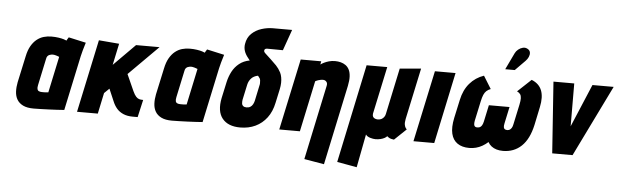

<svg xmlns="http://www.w3.org/2000/svg" viewBox="-54 -924 4337 1344"><g transform="rotate(5 2114.0 -252.0)"><path d="M520 -487 398 -514Q392 -506 388 -498Q384 -490 384 -490Q379 -493 364.5 -497.5Q350 -502 327.5 -505.5Q305 -509 277 -509Q249 -509 223 -501.5Q197 -494 174.5 -476Q152 -458 135 -428.5Q118 -399 109 -355L69 -170Q62 -135 63.5 -103.5Q65 -72 79 -48Q93 -24 121.5 -10Q150 4 196 4Q219 4 247.5 3Q276 2 305 1Q334 0 358 -1.5Q382 -3 396.5 -4Q411 -5 411 -5L493 -390Q497 -407 503.5 -431.5Q510 -456 520 -487ZM213 -163 253 -351Q255 -363 260.5 -369.5Q266 -376 273 -379Q280 -382 286.5 -383Q293 -384 297 -384Q302 -384 308 -383Q314 -382 320.5 -380Q327 -378 333 -376Q339 -374 343 -372L289 -118Q283 -118 277.5 -117Q272 -116 266.5 -116Q261 -116 256 -116Q251 -116 245 -116Q232 -116 223 -120Q214 -124 211.5 -134Q209 -144 213 -163Z M882 -178 830 -294 1037 -501H872L721 -349L753 -500L610 -512L501 0H647L678 -147L713 -181L749 -97Q761 -67 779.5 -45.5Q798 -24 826 -12Q854 0 892 0H927L955 -123H951Q938 -123 927 -126Q916 -129 905 -140.5Q894 -152 882 -178Z M1492 -487 1370 -514Q1364 -506 1360 -498Q1356 -490 1356 -490Q1351 -493 1336.5 -497.5Q1322 -502 1299.5 -505.5Q1277 -509 1249 -509Q1221 -509 1195 -501.5Q1169 -494 1146.5 -476Q1124 -458 1107 -428.5Q1090 -399 1081 -355L1041 -170Q1034 -135 1035.5 -103.5Q1037 -72 1051 -48Q1065 -24 1093.5 -10Q1122 4 1168 4Q1191 4 1219.5 3Q1248 2 1277 1Q1306 0 1330 -1.5Q1354 -3 1368.5 -4Q1383 -5 1383 -5L1465 -390Q1469 -407 1475.5 -431.5Q1482 -456 1492 -487ZM1185 -163 1225 -351Q1227 -363 1232.5 -369.5Q1238 -376 1245 -379Q1252 -382 1258.5 -383Q1265 -384 1269 -384Q1274 -384 1280 -383Q1286 -382 1292.5 -380Q1299 -378 1305 -376Q1311 -374 1315 -372L1261 -118Q1255 -118 1249.5 -117Q1244 -116 1238.5 -116Q1233 -116 1228 -116Q1223 -116 1217 -116Q1204 -116 1195 -120Q1186 -124 1183.5 -134Q1181 -144 1185 -163Z M1787 -556 1899 -555 1951 -702H1815Q1777 -702 1737 -689.5Q1697 -677 1667.5 -649Q1638 -621 1631 -575Q1627 -550 1634.5 -526.5Q1642 -503 1661 -480L1674 -463Q1631 -455 1601 -431Q1571 -407 1553 -373Q1535 -339 1526 -299L1501 -184Q1482 -90 1522 -40Q1562 10 1648 10Q1707 10 1754.5 -12.5Q1802 -35 1834.5 -78Q1867 -121 1880 -184L1901 -281Q1906 -305 1906.5 -326Q1907 -347 1903.5 -365.5Q1900 -384 1893 -398Q1879 -425 1860 -445Q1841 -465 1820.5 -483.5Q1800 -502 1779 -522Q1777 -525 1774 -527.5Q1771 -530 1770 -533.5Q1769 -537 1769 -541Q1769 -546 1772 -549.5Q1775 -553 1779 -554.5Q1783 -556 1787 -556ZM1757 -294 1734 -185Q1731 -172 1724.5 -160Q1718 -148 1707 -141Q1696 -134 1680 -134Q1665 -134 1656.5 -141Q1648 -148 1647 -160Q1646 -172 1648 -185L1671 -292Q1674 -306 1680 -317.5Q1686 -329 1694.5 -338Q1703 -347 1714.5 -353Q1726 -359 1741 -362L1748 -353Q1757 -344 1758.5 -332.5Q1760 -321 1759.5 -310.5Q1759 -300 1757 -294Z M2226 -333 2115 191 2255 215 2374 -346Q2382 -385 2380.5 -413Q2379 -441 2369.5 -460Q2360 -479 2344.5 -490Q2329 -501 2310 -506Q2291 -511 2270 -511Q2247 -511 2227.5 -505.5Q2208 -500 2193 -492.5Q2178 -485 2169 -478L2173 -501H2029L1922 0H2067L2143 -358Q2154 -364 2163.5 -367Q2173 -370 2181.5 -371.5Q2190 -373 2196 -373Q2206 -373 2212 -369.5Q2218 -366 2222 -361Q2226 -356 2227 -349Q2228 -342 2226 -333Z M2797 -150 2874 -511 2725 -498 2656 -173Q2654 -162 2647 -152Q2640 -142 2629 -136Q2618 -130 2603 -130Q2594 -130 2584 -133.5Q2574 -137 2569 -145.5Q2564 -154 2566 -168L2637 -501H2492L2346 191L2485 216L2530 -18Q2535 -10 2543.5 -5Q2552 0 2562 3Q2572 6 2581.5 7.5Q2591 9 2598 9Q2617 9 2633.5 5Q2650 1 2662 -5.5Q2674 -12 2679 -19Q2683 -15 2691 -10Q2699 -5 2709 -2.5Q2719 0 2728 1L2811 -78Q2809 -80 2803.5 -87Q2798 -94 2795 -109Q2792 -124 2797 -150Z M2865 0H3011L3117 -501H2972Z M3652 -500 3557 -411Q3572 -404 3579.5 -393.5Q3587 -383 3587.5 -365.5Q3588 -348 3582 -320L3552 -180Q3549 -163 3542.5 -153Q3536 -143 3528.5 -139Q3521 -135 3512 -135Q3503 -135 3496 -138.5Q3489 -142 3487 -152Q3485 -162 3489 -180L3514 -297H3369L3344 -180Q3340 -162 3333.5 -152Q3327 -142 3319 -138.5Q3311 -135 3301 -135Q3292 -135 3286 -139Q3280 -143 3278.5 -153Q3277 -163 3280 -180L3310 -320Q3316 -348 3323.5 -365.5Q3331 -383 3342.5 -393.5Q3354 -404 3372 -411L3317 -500Q3258 -480 3218 -433.5Q3178 -387 3163 -316L3135 -187Q3121 -120 3131.5 -76Q3142 -32 3174.5 -9.5Q3207 13 3258 13Q3282 13 3305 7Q3328 1 3349 -11Q3370 -23 3389 -40Q3398 -23 3413.5 -11Q3429 1 3449.5 7Q3470 13 3494 13Q3572 13 3624.5 -37Q3677 -87 3699 -187L3726 -316Q3741 -387 3723 -433Q3705 -479 3652 -500ZM3598 -629Q3611 -642 3618 -658Q3625 -674 3623 -689Q3621 -704 3606 -713Q3589 -723 3571 -718.5Q3553 -714 3538.5 -702Q3524 -690 3517 -675L3461 -558H3528Z M3805 -501 3840 0H3983L4228 -501H4079L3952 -200L3951 -501Z"/></g></svg>

Font: Advent Pro ExtraBold
Style: Italic
Weight: 800
Italic angle: -12°
Version: Version 3.000